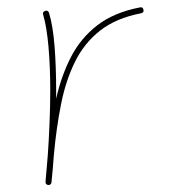

<svg xmlns="http://www.w3.org/2000/svg" viewBox="-20 -513 501 541"><path d="M115.7 8.3 113.8 7.8Q113.8 7.8 113.3 7.8Q113.3 7.3 112.8 7.3Q107.9 5.4 108.4 -0.5Q108.4 0 108.4 -0.2Q108.4 -0.5 108.4 -1V-2.4Q109.9 -21.5 111.6 -39.8Q113.3 -58.1 114.7 -76.2Q117.7 -118.7 119.6 -166Q121.6 -213.4 121.6 -259.8Q121.6 -323.7 116.7 -380.4Q111.8 -437 101.6 -471.7Q99.1 -479.5 107.4 -482.4Q115.2 -484.9 118.2 -476.6Q129.4 -439.5 133.8 -381.8Q138.2 -324.2 138.2 -259.8Q138.2 -247.6 138.2 -234.9Q152.8 -299.8 180.2 -352.8Q207.5 -405.8 254.4 -441.9Q301.3 -478 374.5 -492.2Q382.3 -494.1 384.3 -485.4Q386.2 -477.5 377.4 -475.6Q306.6 -461.9 261.7 -426.5Q216.8 -391.1 190.9 -338.1Q165 -285.2 151.9 -218.8Q138.7 -152.3 131.8 -76.7Q128.9 -35.2 125 1L124.5 2.9Q124.5 2.9 124.5 3.4Q124.5 3.4 124 3.9Q121.6 8.8 116.2 8.3Q116.2 8.3 115.7 8.3Z"/></svg>

Font: Mikhak-FD Thin
Style: Regular
Weight: 100
Designer: Amin Abedi
Version: Version 3.2